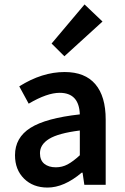

<svg xmlns="http://www.w3.org/2000/svg" viewBox="-20 -824 556 856"><path d="M191.9 12.2Q127.4 12.2 87.2 -27.6Q46.9 -67.4 46.9 -131.8Q46.9 -210.4 115.7 -253.9Q184.6 -297.4 335.9 -314Q332.5 -410.2 246.1 -410.2Q189.9 -410.2 107.9 -361.8L65.9 -439Q167.5 -502.9 268.1 -502.9Q358.9 -502.9 405 -448.7Q451.2 -394.5 451.2 -291V0H356L348.1 -54.2H344.2Q265.6 12.2 191.9 12.2ZM229 -78.1Q257.3 -78.1 281.5 -91.1Q305.7 -104 335.9 -131.8V-242.2Q239.7 -230 199 -204.8Q158.2 -179.7 158.2 -141.1Q158.2 -109.4 177.5 -93.8Q196.8 -78.1 229 -78.1ZM267.1 -573.2 210 -629.9 356.9 -804.2 437 -728Z"/></svg>

Font: Toshiba Sans Medium
Style: Regular
Weight: 500
Designer: Paul D. Hunt
Foundry: Toshiba Corporation
Version: Version 2.020;PS 2.0;hotconv 1.0.86;makeotf.lib2.5.63406